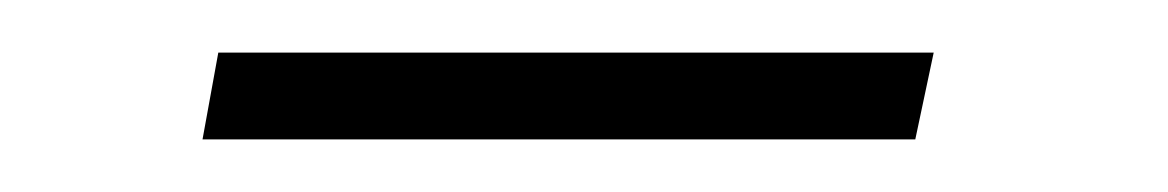

<svg xmlns="http://www.w3.org/2000/svg" viewBox="-20 -308 444 73"><path d="M57 -255 63 -288H335L328 -255Z"/></svg>

Font: Raleway ExtraLight
Style: Italic
Weight: 200
Italic angle: -12°
Designer: Matt McInerney, Pablo Impallari, Rodrigo Fuenzalida
Foundry: Matt McInerney, Pablo Impallari, Rodrigo Fuenzalida
Version: Version 4.026